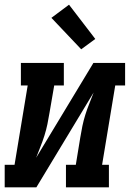

<svg xmlns="http://www.w3.org/2000/svg" viewBox="-39 -798 559 818"><path d="M-19 0V-96H23L79 -434H50V-530H233V-434H192L172 -318Q168 -293 163 -269Q158 -245 150.5 -221Q143 -197 133.5 -173.5Q124 -150 115 -126L359 -530H494V-434H452L396 -96H425V0H242V-96H284L303 -212Q307 -237 312 -261Q317 -285 324.5 -309Q332 -333 341.5 -356.5Q351 -380 360 -404L116 0ZM307 -588 180 -722 255 -778 367 -632Z"/></svg>

Font: Iosevka Slab Oblique
Style: Bold
Weight: 700
Italic angle: -9°
Monospace: yes
Designer: Belleve Invis
Foundry: Belleve Invis
Version: Version 11.1.1; ttfautohint (v1.8.3)